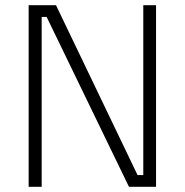

<svg xmlns="http://www.w3.org/2000/svg" viewBox="-20 -717 709 737"><path d="M579 -697V0H475L159 -652H140V0H90V-697H195L508 -45H530V-697Z"/></svg>

Font: Cairo Light
Style: Regular
Weight: 300
Designer: Mohamed Gaber, the designers of Titillium
Foundry: Kief Type Foundry
Version: Version 2.009; ttfautohint (v1.5.33-1714) -l 8 -r 50 -G 200 